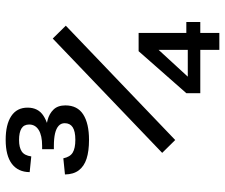

<svg xmlns="http://www.w3.org/2000/svg" viewBox="-77 -697 774 660"><g transform="rotate(-90 310.0 -367.0)"><path d="M270 -659.2Q270 -622.5 241.8 -604.5Q213.7 -586.5 174.8 -584.5V-597.3Q204.8 -596.3 227.1 -590.5Q249.3 -584.7 263.5 -569.9Q277.7 -555.2 277.7 -529.2Q277.7 -488 246.7 -468Q215.7 -448 159.2 -448Q120.5 -448 94.5 -456.4Q68.5 -464.8 54.6 -483.1Q40.7 -501.3 40.3 -530.7L95.8 -536.3Q100.5 -513.3 115.2 -504.2Q130 -495 159.5 -495Q188.8 -495 202.7 -504.2Q216.5 -513.3 216.5 -531.5Q216.5 -544.2 207.5 -552.4Q198.5 -560.7 181.2 -564.8Q163.8 -568.8 138.7 -568.8H127.2V-609.2H138.8Q174.2 -609.2 193.1 -620.9Q212 -632.7 212 -653.7Q212 -671.8 198.4 -680.2Q184.8 -688.5 158.7 -688.5Q133 -688.5 119.2 -679.2Q105.5 -670 102.3 -646.5L48.3 -652Q48.7 -691.8 76.8 -713.2Q105 -734.5 159.2 -734.5Q212.2 -734.5 241.1 -715.2Q270 -696 270 -659.2ZM551.7 -527.8 158.7 -151.7 114.5 -196.5 507.5 -572.7ZM468.5 0V-226.7L482.3 -223.7L368.5 -99.8L356.3 -108.5H487.3L503.5 -113.5H564.3V-65.5H319.7V-113.5L464 -277.5H526.8V0Z"/></g></svg>

Font: Monaspace Neon Var
Style: Regular
Weight: 400
Designer: Riley Cran and the Lettermatic Team
Version: Version 1.000 (Monaspace Neon Var)